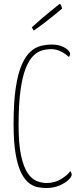

<svg xmlns="http://www.w3.org/2000/svg" viewBox="-20 -932 409 961"><path d="M213 9Q194 9 172 5.5Q150 2 128 -13.5Q106 -29 88 -63Q70 -97 59 -157Q48 -217 48 -311Q48 -421 59 -493.5Q70 -566 89.5 -609.5Q109 -653 133.5 -674.5Q158 -696 185.5 -702.5Q213 -709 239 -709Q267 -709 287.5 -701Q308 -693 319.5 -682Q331 -671 331 -663Q331 -659 329 -654Q327 -649 324 -647Q321 -651 309 -660Q297 -669 278 -677.5Q259 -686 236 -686Q213 -686 190 -679.5Q167 -673 146 -652Q125 -631 108.5 -589.5Q92 -548 82.5 -479Q73 -410 73 -306Q73 -209 86 -151Q99 -93 119.5 -64Q140 -35 165 -25.5Q190 -16 214 -16Q254 -16 287 -36.5Q320 -57 332 -76Q334 -72 336.5 -67.5Q339 -63 339 -58Q339 -47 322 -31Q305 -15 276.5 -3Q248 9 213 9ZM149 -779Q149 -779 146.5 -783Q144 -787 141.5 -791Q139 -795 139 -795Q164 -818 188.5 -839Q213 -860 233.5 -876.5Q254 -893 266 -902.5Q278 -912 278 -912Q284 -912 287.5 -900.5Q291 -889 291 -889Q291 -889 279.5 -879.5Q268 -870 248.5 -854Q229 -838 203.5 -818.5Q178 -799 149 -779Z"/></svg>

Font: Yanone Kaffeesatz ExtraLight
Style: Regular
Weight: 200
Designer: Yanone (Cyrillic: Daniel Pouzeot, Huerta Tipografica, and Cyreal)
Foundry: Yanone
Version: Version 2.003